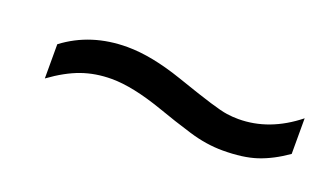

<svg xmlns="http://www.w3.org/2000/svg" viewBox="-29 -516 642 368"><g transform="rotate(20 292.0 -332.0)"><path d="M426.8 -270Q393.1 -270 357.7 -280.8Q322.3 -291.5 286.6 -304.2Q223.6 -326.2 180.7 -326.2Q147.9 -326.2 119.6 -316.2Q91.3 -306.2 59.6 -283.2V-353Q113.8 -394 188 -394Q212.9 -394 241.5 -388.4Q270 -382.8 302.7 -371.6Q350.6 -355 374.8 -347.7Q398.9 -340.3 410.9 -338.6Q422.9 -336.9 434.6 -336.9Q497.6 -336.9 553.7 -381.8V-309.1Q524.4 -288.6 496.3 -279.3Q468.3 -270 426.8 -270Z"/></g></svg>

Font: Arimo
Style: Italic
Weight: 400
Italic angle: -12°
Designer: Steve Matteson
Foundry: Monotype Imaging Inc.
Version: Version 1.33